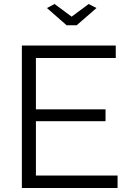

<svg xmlns="http://www.w3.org/2000/svg" viewBox="-20 -937 649 957"><path d="M252 -917 337 -854 422 -917 461 -897 362 -811H312L214 -897ZM566 -62V0H89V-710H557V-648H159V-392H506V-333H159V-62Z"/></svg>

Font: Raleway-v4020
Style: Regular
Weight: 400
Designer: Matt McInerney, Pablo Impallari, Rodrigo Fuenzalida
Foundry: Matt McInerney, Pablo Impallari, Rodrigo Fuenzalida
Version: Version 4.020;PS 004.020;hotconv 1.0.88;makeotf.lib2.5.64775